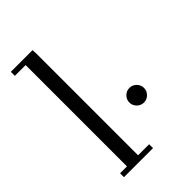

<svg xmlns="http://www.w3.org/2000/svg" viewBox="-217 -817 906 906"><g transform="rotate(-45 236.0 -364.5)"><path d="M32.2 -702.1V-729H176.8L178.2 -702.1V-25.9H252V0H58.1V-25.9H104V-702.1ZM339.6 -196.5Q325.2 -210.9 325.2 -231Q325.2 -251 339.6 -265.4Q354 -279.8 374 -279.8Q394 -279.8 408.4 -265.4Q422.9 -251 422.9 -231Q422.9 -210.9 408.4 -196.5Q394 -182.1 374 -182.1Q354 -182.1 339.6 -196.5Z"/></g></svg>

Font: Dehuti
Style: Book
Weight: 400
Version: Version 1.2